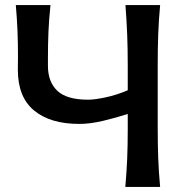

<svg xmlns="http://www.w3.org/2000/svg" viewBox="-20 -733 726 753"><path d="M471.5 0Q476.5 -57 478.8 -110.2Q481 -163.5 481 -228V-286Q436 -271.5 384.8 -259.2Q333.5 -247 291 -247Q177.5 -247 113.8 -299.5Q50 -352 50 -459.5Q50 -471.5 50.2 -484Q50.5 -496.5 50.5 -508.5Q50.5 -567.5 48.5 -614.5Q46.5 -661.5 42 -713H178Q172 -655.5 170 -607.5Q168 -559.5 168 -504.5V-474.5Q168 -412 204.8 -377Q241.5 -342 325.5 -342Q351 -342 394.5 -351.2Q438 -360.5 481 -379V-474.5Q481 -542.5 478.8 -598Q476.5 -653.5 472 -713H608Q602.5 -653.5 600.5 -598Q598.5 -542.5 598.5 -474.5V-234.5Q598.5 -168 600.5 -113.2Q602.5 -58.5 608 0Z"/></svg>

Font: Commissioner Flair Medium
Style: Regular
Weight: 500
Designer: Kostas Bartsokas
Foundry: Kostas Bartsokas
Version: Version 1.000; ttfautohint (v1.8.3)